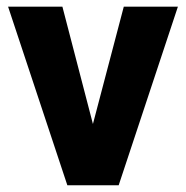

<svg xmlns="http://www.w3.org/2000/svg" viewBox="-20 -548 551 568"><path d="M3.9 -528.3 179.2 0H331.1L506.3 -528.3H346.2L254.9 -181.2L164.6 -528.3Z"/></svg>

Font: Vazirmatn ExtraBold
Style: Regular
Weight: 800
Designer: Saber Rastikerdar
Foundry: Saber Rastikerdar
Version: Version 33.003